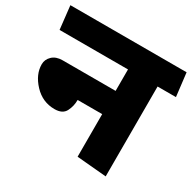

<svg xmlns="http://www.w3.org/2000/svg" viewBox="-163 -844 1037 1023"><g transform="rotate(30 355.0 -332.0)"><path d="M426 0V-262H275Q275 -223 258 -190.5Q241 -158 192 -158Q118 -158 66 -213.5Q14 -269 14 -331Q14 -361 37 -383Q60 -405 100 -405H426V-537H5L-11 -680H704L721 -537H608V16Z"/></g></svg>

Font: Palanquin Dark
Style: Bold
Weight: 700
Designer: Pria Ravichandran
Version: Version 1.000